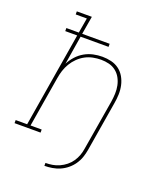

<svg xmlns="http://www.w3.org/2000/svg" viewBox="-180 -839 943 1117"><g transform="rotate(20 291.0 -280.5)"><path d="M230 174V156Q251 156 272.5 152.5Q294 149 315 139.5Q336 130 354 115.5Q372 101 385 82Q398 63 405.5 42Q413 21 416 0L468 -310Q472 -335 473 -361Q474 -387 469 -411Q464 -435 452.5 -456Q441 -477 422 -492Q403 -507 379 -513Q355 -519 329 -519Q305 -519 280 -514Q255 -509 232.5 -497Q210 -485 191 -466.5Q172 -448 158.5 -425.5Q145 -403 137.5 -379.5Q130 -356 126 -331L74 -19H143V0H-18V-19H53L150 -604H76V-623H153L169 -716H100V-735H193L174 -623H344V-604H171L142 -426Q155 -452 175.5 -474.5Q196 -497 221.5 -511.5Q247 -526 275 -532Q303 -538 331 -538Q359 -538 386 -531.5Q413 -525 434.5 -509Q456 -493 469.5 -469.5Q483 -446 489 -419Q495 -392 494 -363.5Q493 -335 488 -307L437 0Q433 24 425 47.5Q417 71 402.5 92Q388 113 368 129.5Q348 146 325 156Q302 166 277.5 170Q253 174 230 174Z"/></g></svg>

Font: Iosevka Curly Slab ThExObl
Style: Regular
Weight: 100
Width: 7
Italic angle: -9°
Monospace: yes
Designer: Belleve Invis
Foundry: Belleve Invis
Version: Version 11.1.0; ttfautohint (v1.8.3)